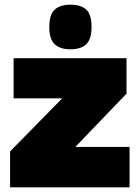

<svg xmlns="http://www.w3.org/2000/svg" viewBox="-20 -798 596 818"><path d="M23 0V-153L245 -379H38V-550H519V-399L301 -172H532V0ZM280 -588Q236 -588 213 -609.5Q190 -631 190 -683Q190 -736 213 -757Q236 -778 280 -778Q325 -778 347.5 -757Q370 -736 370 -683Q370 -631 347.5 -609.5Q325 -588 280 -588Z"/></svg>

Font: Georama Black
Style: Regular
Weight: 900
Designer: Jean-Baptiste Levee
Foundry: Production Type
Version: Version 1.001